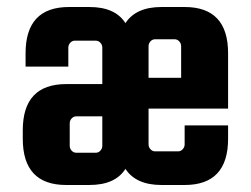

<svg xmlns="http://www.w3.org/2000/svg" viewBox="-20 -518 717 548"><path d="M631 -208H404V-106Q404 -98 409.5 -92Q415 -86 423 -86H488Q496 -86 501.5 -92Q507 -98 507 -106V-160H631V-122Q631 10 507 10H441Q368 10 338 -36Q309 10 235 10H169Q45 10 45 -122V-146Q45 -278 169 -278H272V-382Q272 -390 266.5 -396Q261 -402 253 -402H194Q186 -402 180.5 -396Q175 -390 175 -382V-328H53V-366Q53 -498 177 -498H235Q309 -498 338 -452Q368 -498 441 -498H507Q631 -498 631 -366ZM404 -386V-296H497V-386Q497 -394 491.5 -400Q486 -406 478 -406H423Q415 -406 409.5 -400Q404 -394 404 -386ZM253 -82Q261 -82 266.5 -88Q272 -94 272 -102V-186H198Q190 -186 184.5 -180Q179 -174 179 -166V-102Q179 -94 184.5 -88Q190 -82 198 -82Z"/></svg>

Font: Squada One
Style: Regular
Weight: 400
Version: Version 1.001